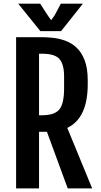

<svg xmlns="http://www.w3.org/2000/svg" viewBox="-20 -1039 558 1059"><path d="M68.8 -834H206.1Q234.9 -834 269.5 -830.6Q304.2 -827.1 338.4 -815.2Q372.6 -803.2 400.9 -777.6Q429.2 -752 446.5 -707.8Q463.9 -663.6 463.9 -595.7V-574.7Q463.9 -387.2 351.1 -333.5L488.3 0H353.5L238.8 -312H195.3V0H68.8ZM211.9 -403.3Q281.2 -403.3 307.4 -435.5Q333.5 -467.8 333.5 -551.8V-617.7Q333.5 -682.1 308.8 -712.4Q284.2 -742.7 211.9 -742.7H195.3V-403.3ZM315.4 -1018.6H437L316.9 -867.2H202.6L80.6 -1018.6H201.7L242.7 -955.1L262.2 -927.7L281.7 -955.1Z"/></svg>

Font: Fjalla One
Style: Regular
Weight: 400
Designer: Irina Smirnova, Eben Sorkin
Foundry: Sorkin Type
Version: Version 1.002; ttfautohint (v1.8.4.7-5d5b);gftools[0.9.25]